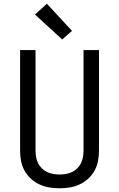

<svg xmlns="http://www.w3.org/2000/svg" viewBox="-20 -1004 640 1032"><path d="M300 8Q272 8 244.5 3.5Q217 -1 191.5 -13Q166 -25 145.5 -44Q125 -63 111.5 -87.5Q98 -112 93 -139.5Q88 -167 88 -195V-735H171V-195Q171 -178 174 -160.5Q177 -143 184.5 -127.5Q192 -112 204.5 -99.5Q217 -87 232.5 -79.5Q248 -72 265.5 -69Q283 -66 300 -66Q317 -66 334.5 -69Q352 -72 367.5 -79.5Q383 -87 395.5 -99.5Q408 -112 415.5 -127.5Q423 -143 426 -160.5Q429 -178 429 -195V-735H512V-195Q512 -167 507 -139.5Q502 -112 488.5 -87.5Q475 -63 454.5 -44Q434 -25 408.5 -13Q383 -1 355.5 3.5Q328 8 300 8ZM314 -792 168 -926 232 -984 367 -838Z"/></svg>

Font: Iosevka Curly Extended
Style: Regular
Weight: 400
Width: 7
Monospace: yes
Designer: Belleve Invis
Foundry: Belleve Invis
Version: Version 11.1.0; ttfautohint (v1.8.3)